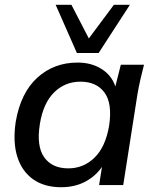

<svg xmlns="http://www.w3.org/2000/svg" viewBox="-20 -775 649 804"><path d="M236 9Q166 9 119 -24Q72 -57 52.5 -118.5Q33 -180 46 -266Q67 -387 136.5 -450Q206 -513 305 -513Q363 -513 405.5 -486Q448 -459 463 -413L486 -504H583Q575 -473 568 -442.5Q561 -412 556 -383L496 0H395L407 -76Q379 -36 335.5 -13.5Q292 9 236 9ZM266 -70Q330 -70 376 -115Q422 -160 437 -249Q451 -342 417.5 -387.5Q384 -433 317 -433Q252 -433 206.5 -388Q161 -343 147 -256Q132 -163 165 -116.5Q198 -70 266 -70ZM302 -553 213 -755H279L352 -614L457 -755H524L393 -553Z"/></svg>

Font: Mulish SemiBold
Style: Italic
Weight: 600
Italic angle: -9°
Designer: Vernon Adams
Foundry: Vernon Adams
Version: Version 3.603; ttfautohint (v1.8.3)